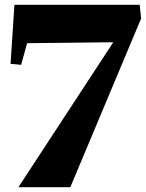

<svg xmlns="http://www.w3.org/2000/svg" viewBox="-20 -580 610 800"><path d="M40 -558 42 -560H562L568 -503L273 200H59L58 198L452 -404L93 -400L68 -310L24 -314Z"/></svg>

Font: Minipax
Style: Bold
Weight: 700
Designer: Raphaël Ronot, Igor Stepanchenko (Cyrillic)
Foundry: steppetype
Version: Version 1.002